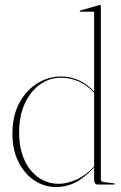

<svg xmlns="http://www.w3.org/2000/svg" viewBox="-20 -743 488 773"><path d="M30 -204Q30 -277.5 58.2 -329.2Q86.5 -381 131 -408Q175.5 -435 225 -435Q267 -435 300.8 -418.2Q334.5 -401.5 359 -374.5V-692Q359 -696 355 -696H303Q301 -696 301 -698Q301 -700.5 304 -701L378 -722Q381 -723 383 -723Q386 -723 386 -719V-21Q386 -11.5 398 -10L438 -5Q442 -5 442 -2Q442 0 439 0H374Q359 0 359 -20V-68.5Q314 -22 279 -6Q244 10 206 10Q158 10 118 -16.8Q78 -43.5 54 -91.8Q30 -140 30 -204ZM57 -209Q57 -146.5 77.8 -100.2Q98.5 -54 134.8 -28.5Q171 -3 217 -3Q247 -3 284.5 -18.5Q322 -34 359 -73V-369.5Q335 -396.5 300.8 -413.2Q266.5 -430 224 -430Q179.5 -430 141.5 -403.2Q103.5 -376.5 80.2 -327Q57 -277.5 57 -209Z"/></svg>

Font: Fraunces 144pt S000 Thin
Style: Regular
Weight: 100
Version: Version 1.000; ttfautohint (v1.8.3)